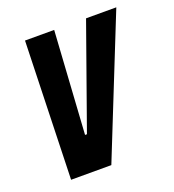

<svg xmlns="http://www.w3.org/2000/svg" viewBox="-101 -589 604 668"><g transform="rotate(-20 201.5 -255.0)"><path d="M50 0 65 -510H173L149 -130H156L291 -510H403L199 0Z"/></g></svg>

Font: Saira ExtraCondensed
Style: Bold Italic
Weight: 700
Width: 2
Italic angle: -12°
Designer: Hector Gatti with collaboration of the Omnibus-Type team
Foundry: Omnibus-Type
Version: Version 1.101